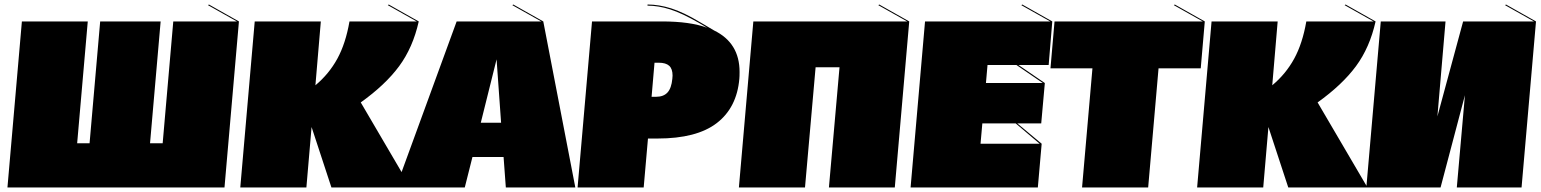

<svg xmlns="http://www.w3.org/2000/svg" viewBox="-20 -831 6828 851"><path d="M1039 -736 975 0H13L77 -736H369L322 -196H377L424 -736H692L645 -196H701L748 -736H1030L902 -808L906 -811Z M1800 0H1449L1361 -268L1338 0H1045L1109 -736H1402L1378 -453Q1438 -503 1475 -570.5Q1512 -638 1529 -736H1827L1699 -808L1703 -811L1836 -736Q1810 -620 1749 -537.5Q1688 -455 1579 -377Z M2212 -135H2074L2040 0H1735L2004 -736H2379L2251 -808L2255 -811L2388 -736L2530 0H2222ZM2201 -287 2181 -568 2111 -287Z M3258 -512Q3258 -492 3257 -482Q3246 -354 3157 -285.5Q3068 -217 2894 -217H2852L2833 0H2540L2604 -736H2913Q3039 -736 3114 -708L3077 -730Q3002 -773 2950 -789.5Q2898 -806 2850 -806V-811Q2900 -811 2954.5 -794Q3009 -777 3084 -732L3145 -696Q3258 -641 3258 -512ZM2960 -482Q2961 -487 2961 -496Q2961 -526 2946 -539.5Q2931 -553 2900 -553H2881L2868 -402H2888Q2921 -402 2938.5 -421Q2956 -440 2960 -482Z M4010 -736 3946 0H3654L3701 -533H3595L3548 0H3255L3319 -736H4001L3873 -808L3877 -811Z M4628 -543H4494L4611 -463L4595 -284H4489L4597 -194L4580 0H4016L4080 -736H4635L4507 -808L4511 -811L4644 -736ZM4485 -543H4357L4350 -463H4602ZM4482 -284H4334L4326 -194H4588Z M5320 -736 5302 -528H5115L5069 0H4776L4822 -528H4636L4654 -736H5311L5183 -808L5187 -811Z M6041 0H5690L5602 -268L5579 0H5286L5350 -736H5643L5619 -453Q5679 -503 5716 -570.5Q5753 -638 5770 -736H6068L5940 -808L5944 -811L6077 -736Q6051 -620 5990 -537.5Q5929 -455 5820 -377Z M6788 -736 6724 0H6437L6473 -409L6365 0H6036L6100 -736H6387L6351 -315L6465 -736H6779L6651 -808L6655 -811Z"/></svg>

Font: FFF_HK Layer Front
Style: Regular
Weight: 400
Italic angle: -5°
Designer: bBox Type GmbH
Foundry: bBox Type GmbH
Version: Version 0.002